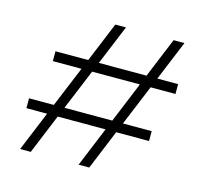

<svg xmlns="http://www.w3.org/2000/svg" viewBox="-104 -837 1016 954"><g transform="rotate(15 404.0 -360.0)"><path d="M55.7 -254.9H183.1L269.5 -463.9H122.1V-514.6H290.5L375 -719.7H429.7L345.2 -514.6H590.3L674.8 -719.7H730.5L646 -514.6H752.9V-463.9H625L538.6 -254.9H686.5V-204.1H517.6L433.6 0H378.9L462.9 -204.1H216.8L132.8 0H78.1L162.1 -204.1H55.7ZM483.9 -254.9 569.8 -463.9H324.2L237.8 -254.9Z"/></g></svg>

Font: Reddit Sans Chocolate Light
Style: Regular
Weight: 300
Designer: Stephen Hutchings
Foundry: Reddit
Version: Version 1.013